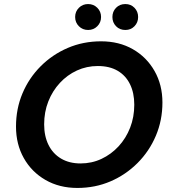

<svg xmlns="http://www.w3.org/2000/svg" viewBox="-20 -916 845 948"><path d="M362 12Q273 12 204.5 -27.5Q136 -67 97.5 -135.5Q59 -204 59 -291Q59 -379 91 -455Q123 -531 181 -589Q239 -647 315 -679.5Q391 -712 479 -712Q568 -712 636 -673Q704 -634 743 -565.5Q782 -497 782 -410Q782 -322 749.5 -245.5Q717 -169 659 -111Q601 -53 525.5 -20.5Q450 12 362 12ZM378 -109Q433 -109 481 -131.5Q529 -154 565.5 -193.5Q602 -233 622.5 -285.5Q643 -338 643 -399Q643 -457 622 -500Q601 -543 561 -566.5Q521 -590 463 -590Q408 -590 360 -568Q312 -546 275.5 -506.5Q239 -467 218.5 -415Q198 -363 198 -302Q198 -244 219.5 -200.5Q241 -157 281.5 -133Q322 -109 378 -109ZM415 -768Q388 -768 369.5 -786.5Q351 -805 351 -832Q351 -859 369.5 -877.5Q388 -896 415 -896Q442 -896 460.5 -877.5Q479 -859 479 -832Q479 -805 460.5 -786.5Q442 -768 415 -768ZM599 -768Q571 -768 553 -786.5Q535 -805 535 -832Q535 -859 553 -877.5Q571 -896 599 -896Q626 -896 644 -877.5Q662 -859 662 -832Q662 -805 644 -786.5Q626 -768 599 -768Z"/></svg>

Font: DM Sans 24pt
Style: Bold Italic
Weight: 700
Italic angle: -10°
Designer: Colophon Foundry, Jonny Pinhorn
Foundry: Colophon Foundry
Version: Version 4.004;gftools[0.9.30]